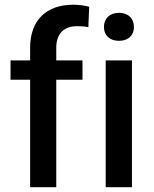

<svg xmlns="http://www.w3.org/2000/svg" viewBox="-20 -780 640 800"><path d="M214.4 0V-447.8H323.7V-528.3H214.4V-580.6C214.4 -638.7 245.1 -670.9 301.3 -670.9C318.4 -670.9 335 -669.9 348.1 -666.5L351.6 -752C330.1 -757.3 308.6 -760.3 285.2 -760.3C173.8 -760.3 105.5 -696.8 105.5 -580.6V-528.3H23.9V-447.8H105.5V0ZM529.8 -528.3H420.4V0H529.8ZM413.1 -667.5C413.1 -633.8 436 -609.9 475.6 -609.9C515.6 -609.9 538.1 -633.8 538.1 -667.5C538.1 -701.7 515.6 -726.6 475.6 -726.6C436 -726.6 413.1 -701.7 413.1 -667.5Z"/></svg>

Font: Bert Sans Medium
Style: Regular
Weight: 500
Designer: Christian Robertson (Google), Cristiano Sobral
Foundry: Google, Cristiano Sobral
Version: Version 3.101